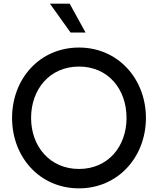

<svg xmlns="http://www.w3.org/2000/svg" viewBox="-20 -1020 863 1050"><path d="M253 -1000 366 -842H448L361 -1000ZM412 10C626 10 778 -162 778 -375C778 -588 626 -760 412 -760C196 -760 46 -588 46 -375C46 -162 196 10 412 10ZM412 -96C253 -96 150 -219 150 -375C150 -533 253 -656 412 -656C571 -656 672 -533 672 -375C672 -219 571 -96 412 -96Z"/></svg>

Font: Oakes Medium
Style: Regular
Weight: 500
Designer: Samuel Oakes
Foundry: Samuel Oakes
Version: Version 1.003;PS 001.003;hotconv 1.0.88;makeotf.lib2.5.64775